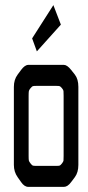

<svg xmlns="http://www.w3.org/2000/svg" viewBox="-20 -730 342 750"><path d="M124 -529.3 105.5 -580.1 188.5 -710 217.8 -633.8ZM90.8 -476.6H229.5Q242.2 -476.6 257.8 -457L272.5 -438.5Q286.1 -420.9 286.1 -390.6V-85.9Q286.1 -56.6 272.5 -38.1L257.8 -18.6Q244.1 0 229.5 0H90.8Q75.2 0 62.5 -18.6L48.8 -38.1Q34.2 -58.6 34.2 -85.9V-390.6Q34.2 -418.9 48.8 -438.5L62.5 -457Q77.1 -476.6 90.8 -476.6ZM228.5 -121.1V-355.5Q228.5 -370.1 228 -374.5Q227.5 -378.9 222.2 -385.3Q216.8 -391.6 213.9 -393.1Q210.9 -394.5 200.2 -394.5H121.1Q110.4 -394.5 107.4 -393.1Q104.5 -391.6 99.1 -385.3Q93.8 -378.9 92.8 -374.5Q91.8 -370.1 91.8 -355.5V-121.1Q91.8 -106.4 92.8 -102.5Q93.8 -98.6 99.1 -91.8Q104.5 -85 107.4 -83.5Q110.4 -82 121.1 -82H200.2Q210.9 -82 213.9 -83.5Q216.8 -85 222.2 -91.8Q227.5 -98.6 228 -102.5Q228.5 -106.4 228.5 -121.1Z"/></svg>

Font: Vancouver Drive
Style: Regular
Weight: 400
Designer: Valery Zaveryaev
Foundry: Cyreal (www.cyreal.org)
Version: Version 1.06